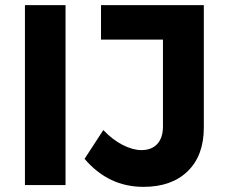

<svg xmlns="http://www.w3.org/2000/svg" viewBox="-20 -720 889 747"><path d="M77 -700H235V0H77ZM538 7Q402 7 309 -102L382 -214Q418 -176 457.5 -156Q497 -136 530 -136Q570 -136 592 -160Q614 -184 614 -228V-566H373V-700H773V-224Q773 -115 710.5 -54Q648 7 538 7Z"/></svg>

Font: Montserrat arm2 SemiBold
Style: Regular
Weight: 600
Designer: Julieta Ulanovsky
Foundry: Julieta Ulanovsky
Version: Version 6.000